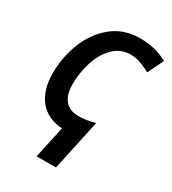

<svg xmlns="http://www.w3.org/2000/svg" viewBox="-227 -844 1079 1203"><g transform="rotate(30 313.0 -242.5)"><path d="M283 9Q175 2 117.5 -69.5Q60 -141 60 -262Q60 -376 101 -482Q142 -588 225 -656.5Q308 -725 428 -725Q537 -725 626 -676L570 -562Q531 -583 497 -595Q463 -607 427 -607Q354 -607 303 -556Q252 -505 227 -426Q202 -347 202 -265Q202 -188 235.5 -148.5Q269 -109 335 -109Q388 -109 452 -127L373 240H233Z"/></g></svg>

Font: Noto Sans Display
Style: Bold Italic
Weight: 700
Italic angle: -12°
Designer: Monotype Design team
Foundry: Monotype Imaging Inc.
Version: Version 1.000